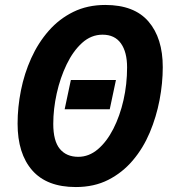

<svg xmlns="http://www.w3.org/2000/svg" viewBox="-20 -745 699 775"><path d="M286 10Q169 10 110 -57.5Q51 -125 51 -246Q51 -312 64.5 -380Q78 -448 106 -510Q134 -572 176.5 -620.5Q219 -669 276 -697Q333 -725 405 -725Q522 -725 579.5 -658Q637 -591 637 -474Q637 -409 624 -341Q611 -273 584.5 -210Q558 -147 516 -97.5Q474 -48 417 -19Q360 10 286 10ZM296 -112Q339 -112 375 -142.5Q411 -173 437.5 -225Q464 -277 478.5 -341Q493 -405 493 -473Q493 -535 468 -570Q443 -605 394 -605Q348 -605 311.5 -572Q275 -539 249 -485Q223 -431 209 -368Q195 -305 195 -245Q195 -176 221.5 -144Q248 -112 296 -112ZM241 -304 266 -422H448L423 -304Z"/></svg>

Font: Noto Sans SemiCondensed
Style: Bold Italic
Weight: 700
Width: 4
Italic angle: -12°
Designer: Monotype Design Team
Foundry: Monotype Imaging Inc.
Version: Version 2.013; ttfautohint (v1.8.4.7-5d5b)